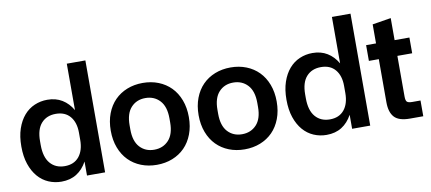

<svg xmlns="http://www.w3.org/2000/svg" viewBox="-66 -951 2696 1201"><g transform="rotate(-10 1281.5 -350.5)"><path d="M241 10Q198 10 159.5 -6.5Q121 -23 92.5 -56Q64 -89 47.5 -137.5Q31 -186 31 -250Q31 -314 47.5 -362.5Q64 -411 92.5 -444Q121 -477 159.5 -493.5Q198 -510 241 -510Q295 -510 335 -485.5Q375 -461 401 -416V-711H519V0H404V-89Q378 -41 337.5 -15.5Q297 10 241 10ZM152 -238Q152 -161 186 -121.5Q220 -82 278 -82Q337 -82 369 -121Q401 -160 401 -228V-273Q401 -338 369 -376Q337 -414 278 -414Q220 -414 186 -376Q152 -338 152 -263Z M847 10Q793 10 747.5 -8Q702 -26 669 -59.5Q636 -93 617.5 -141.5Q599 -190 599 -250Q599 -310 617.5 -358.5Q636 -407 669 -440.5Q702 -474 747.5 -492Q793 -510 847 -510Q901 -510 946.5 -492Q992 -474 1025 -440.5Q1058 -407 1076.5 -358.5Q1095 -310 1095 -250Q1095 -190 1076.5 -141.5Q1058 -93 1025 -59.5Q992 -26 946.5 -8Q901 10 847 10ZM721 -237Q721 -162 756 -124Q791 -86 847 -86Q903 -86 938.5 -124Q974 -162 974 -237V-263Q974 -338 938.5 -376Q903 -414 847 -414Q791 -414 756 -376Q721 -338 721 -263Z M1405 10Q1351 10 1305.5 -8Q1260 -26 1227 -59.5Q1194 -93 1175.5 -141.5Q1157 -190 1157 -250Q1157 -310 1175.5 -358.5Q1194 -407 1227 -440.5Q1260 -474 1305.5 -492Q1351 -510 1405 -510Q1459 -510 1504.5 -492Q1550 -474 1583 -440.5Q1616 -407 1634.5 -358.5Q1653 -310 1653 -250Q1653 -190 1634.5 -141.5Q1616 -93 1583 -59.5Q1550 -26 1504.5 -8Q1459 10 1405 10ZM1279 -237Q1279 -162 1314 -124Q1349 -86 1405 -86Q1461 -86 1496.5 -124Q1532 -162 1532 -237V-263Q1532 -338 1496.5 -376Q1461 -414 1405 -414Q1349 -414 1314 -376Q1279 -338 1279 -263Z M1925 10Q1882 10 1843.5 -6.5Q1805 -23 1776.5 -56Q1748 -89 1731.5 -137.5Q1715 -186 1715 -250Q1715 -314 1731.5 -362.5Q1748 -411 1776.5 -444Q1805 -477 1843.5 -493.5Q1882 -510 1925 -510Q1979 -510 2019 -485.5Q2059 -461 2085 -416V-711H2203V0H2088V-89Q2062 -41 2021.5 -15.5Q1981 10 1925 10ZM1836 -238Q1836 -161 1870 -121.5Q1904 -82 1962 -82Q2021 -82 2053 -121Q2085 -160 2085 -228V-273Q2085 -338 2053 -376Q2021 -414 1962 -414Q1904 -414 1870 -376Q1836 -338 1836 -263Z M2455 0Q2385 0 2356.5 -31.5Q2328 -63 2328 -126V-400H2265V-500H2328V-621L2446 -640V-500H2540V-400H2446V-142Q2446 -116 2454.5 -108Q2463 -100 2488 -100H2540V0Z"/></g></svg>

Font: CyStack Display SemiBold
Style: Regular
Weight: 600
Designer: Weizhong Zhang
Foundry: 本地遙控
Version: Version 1.000;Glyphs 3.1.2 (3151)